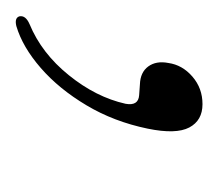

<svg xmlns="http://www.w3.org/2000/svg" viewBox="-82 -85 280 247"><g transform="rotate(90 58.5 39.0)"><path d="M43 -0.5Q27.5 -1 20 -11.2Q12.5 -21.5 15.5 -37Q18 -55 33 -68Q48 -81 68.5 -81Q89.5 -81 98.5 -64Q107.5 -47 100 -10.5Q91 33 70 68.2Q49 103.5 22 127Q-5 150.5 -32 158.5Q-42.5 161 -44.5 154.5Q-46 146.5 -34.5 141.5Q3 126 31.2 91Q59.5 56 68 18Q71 1.5 57 0.5Z"/></g></svg>

Font: Fraunces 144pt S050 Light
Style: Italic
Weight: 300
Italic angle: -16°
Version: Version 1.000; ttfautohint (v1.8.3)